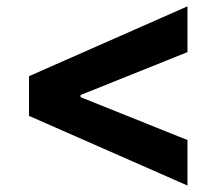

<svg xmlns="http://www.w3.org/2000/svg" viewBox="-20 -594 698 606"><path d="M71.5 -353.5 571.7 -574V-429.5L229.5 -292.2L234.2 -299.8V-282L229.5 -289.3L571.7 -152V-8.4L71.5 -228.3Z"/></svg>

Font: Intratopia Thin
Style: Regular
Weight: 100
Designer: Rasmus Andersson
Foundry: rsms
Version: Version 3.000;Glyphs 3.2.3 (3260)